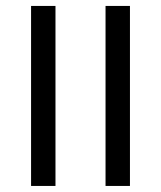

<svg xmlns="http://www.w3.org/2000/svg" viewBox="-20 -614 532 634"><path d="M82.6 -252.2V-594.4H163.2V-252.2ZM82.6 0V-322.8H163.2V0ZM328.5 -252.2V-594.4H409.1V-252.2ZM328.5 0V-322.8H409.1V0Z"/></svg>

Font: Anek Gujarati Medium
Style: Regular
Weight: 500
Designer: Mrunmayee Ghaisas (Gujarati), Yesha Goshar (Latin)
Foundry: Ek Type
Version: Version 1.003